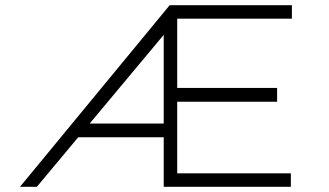

<svg xmlns="http://www.w3.org/2000/svg" viewBox="-20 -720 1269 740"><path d="M57 0 634 -700H1105V-648H663V-381H1048V-328H663V-52H1101V0H611V-191H266L309 -244H611V-628L638 -618L122 0Z"/></svg>

Font: Lexend Mega ExtraLight
Style: Regular
Weight: 250
Version: Version 1.007